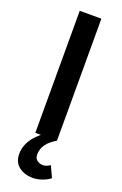

<svg xmlns="http://www.w3.org/2000/svg" viewBox="-166 -702 615 967"><g transform="rotate(20 141.0 -218.0)"><path d="M148 218Q104 218 73.5 195Q43 172 43 127Q43 104 49.5 85Q56 66 66.5 50Q77 34 89.5 21.5Q102 9 113 0H83V-654H199V0Q129 40 129 98Q129 120 143 130Q157 140 173 140Q184 140 194 136Q204 132 212 126L240 186Q223 200 197 209Q171 218 148 218Z"/></g></svg>

Font: CV Source Sans Light
Style: Bold
Weight: 600
Designer: Paul D. Hunt
Foundry: Adobe Systems Incorporated
Version: Version 3.001